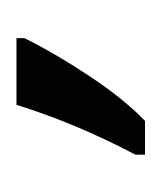

<svg xmlns="http://www.w3.org/2000/svg" viewBox="-1 20 200 239"><g transform="rotate(90 99.5 140.0)"><path d="M110 220H27V210Q47 170 75 128Q103 86 130 60H172V72Q133 146 110 220Z"/></g></svg>

Font: Noto Sans UI Cond
Style: Regular
Weight: 400
Width: 3
Designer: Monotype Design Team
Foundry: Monotype Imaging Inc.
Version: Version 1.001